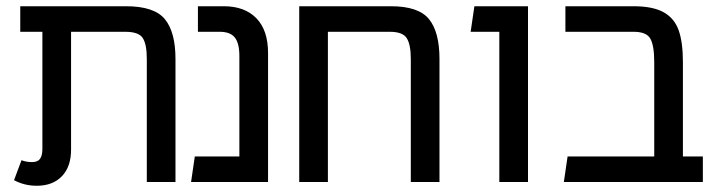

<svg xmlns="http://www.w3.org/2000/svg" viewBox="-20 -584 2295 616"><path d="M543 -395V0H451V-395Q451 -442 438 -462Q425 -482 382 -482H208V-104Q208 -49 178.5 -18.5Q149 12 98 12Q58 12 25 -6L49 -70Q64 -64 83 -64Q101 -64 108.5 -74.5Q116 -85 116 -106V-482H45V-564H384Q475 -564 509 -522.5Q543 -481 543 -395Z M840 -414V0H593L605 -82H748V-404Q748 -445 733.5 -463.5Q719 -482 685 -482H615V-564H698Q765 -564 802.5 -525.5Q840 -487 840 -414Z M1390 -395V0H1298V-395Q1298 -441 1285 -461.5Q1272 -482 1231 -482H1032V0H940V-564H1234Q1323 -564 1356.5 -522.5Q1390 -481 1390 -395Z M1582 -482H1490L1502 -564H1674V0H1582Z M2235 -82V0H1789L1801 -82H2079V-385Q2079 -438 2066.5 -460Q2054 -482 2013 -482H1794V-564H2012Q2075 -564 2109.5 -544.5Q2144 -525 2157.5 -486.5Q2171 -448 2171 -385V-82Z"/></svg>

Font: FiraGOUPP
Style: Medium
Weight: 400
Designer: bBox Type
Foundry: bBox Type GmbH
Version: Version 1.001